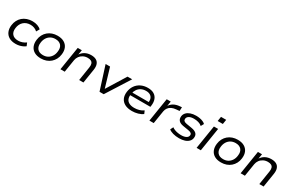

<svg xmlns="http://www.w3.org/2000/svg" viewBox="169 -2082 5252 3467"><g transform="rotate(30 2794.5 -348.0)"><path d="M292 9Q209 9 154 -23Q99 -55 74.5 -113Q50 -171 60 -247Q67 -303 91 -349.5Q115 -396 154 -429.5Q193 -463 245 -481Q297 -499 359 -499Q415 -499 462.5 -482Q510 -465 539 -435L502 -371Q474 -398 436.5 -412Q399 -426 358 -426Q313 -426 277 -412.5Q241 -399 214 -374Q187 -349 170.5 -314.5Q154 -280 149 -238Q138 -157 178.5 -110.5Q219 -64 303 -64Q344 -64 385 -78Q426 -92 461 -118L488 -54Q463 -35 431.5 -20.5Q400 -6 364.5 1.5Q329 9 292 9Z M817 9Q734 9 679 -23Q624 -55 600 -113Q576 -171 586 -247Q593 -304 617.5 -350.5Q642 -397 681 -430.5Q720 -464 770.5 -481.5Q821 -499 880 -499Q963 -499 1018 -467Q1073 -435 1097 -378Q1121 -321 1111 -244Q1104 -187 1079.5 -140.5Q1055 -94 1016.5 -60.5Q978 -27 927.5 -9Q877 9 817 9ZM821 -62Q878 -62 920.5 -86Q963 -110 990 -153Q1017 -196 1023 -253Q1035 -334 995.5 -381Q956 -428 876 -428Q820 -428 777 -404Q734 -380 707.5 -337.5Q681 -295 674 -238Q663 -157 702 -109.5Q741 -62 821 -62Z M1224 0 1302 -490H1387L1369 -380H1364Q1398 -438 1453.5 -468.5Q1509 -499 1581 -499Q1644 -499 1685 -476.5Q1726 -454 1743 -407.5Q1760 -361 1749 -290L1703 0H1614L1659 -286Q1667 -334 1657.5 -364.5Q1648 -395 1621.5 -410Q1595 -425 1551 -425Q1499 -425 1457 -403.5Q1415 -382 1389 -346Q1363 -310 1355 -264L1313 0Z M2039 0 1883 -490H1976L2100 -73H2082L2340 -490H2437L2126 0Z M2717 9Q2628 9 2568.5 -22Q2509 -53 2482.5 -110Q2456 -167 2466 -246Q2476 -321 2515 -378Q2554 -435 2618 -467Q2682 -499 2764 -499Q2843 -499 2893 -468Q2943 -437 2963.5 -381.5Q2984 -326 2974 -251L2970 -224H2529L2538 -284H2922L2899 -266Q2908 -319 2894.5 -356.5Q2881 -394 2847.5 -414.5Q2814 -435 2761 -435Q2704 -435 2660.5 -412.5Q2617 -390 2590 -350.5Q2563 -311 2554 -261L2552 -247Q2542 -188 2558.5 -146.5Q2575 -105 2617.5 -83Q2660 -61 2725 -61Q2777 -61 2825 -74.5Q2873 -88 2913 -117L2939 -56Q2899 -25 2839 -8Q2779 9 2717 9Z M3079 0 3157 -490H3241L3223 -373H3216Q3245 -431 3299.5 -462.5Q3354 -494 3427 -499L3468 -502L3464 -423L3398 -417Q3344 -413 3304.5 -394Q3265 -375 3242 -343Q3219 -311 3212 -270L3169 0Z M3700 9Q3630 9 3572.5 -7Q3515 -23 3483 -51L3514 -112Q3538 -93 3569 -81.5Q3600 -70 3634.5 -64Q3669 -58 3705 -58Q3768 -58 3806.5 -78.5Q3845 -99 3849 -135Q3853 -162 3835 -178.5Q3817 -195 3773 -202L3658 -221Q3591 -232 3560.5 -266Q3530 -300 3537 -357Q3543 -399 3572.5 -431Q3602 -463 3652.5 -481Q3703 -499 3769 -499Q3810 -499 3847 -492Q3884 -485 3914.5 -471.5Q3945 -458 3963 -439L3930 -379Q3899 -407 3855 -419.5Q3811 -432 3762 -432Q3697 -432 3661 -410Q3625 -388 3621 -354Q3617 -326 3633.5 -309Q3650 -292 3691 -285L3805 -266Q3875 -254 3907.5 -221.5Q3940 -189 3932 -132Q3927 -88 3896 -56Q3865 -24 3815 -7.5Q3765 9 3700 9Z M4150 -610 4165 -705H4273L4258 -610ZM4063 0 4141 -490H4229L4151 0Z M4574 9Q4491 9 4436 -23Q4381 -55 4357 -113Q4333 -171 4343 -247Q4350 -304 4374.5 -350.5Q4399 -397 4438 -430.5Q4477 -464 4527.5 -481.5Q4578 -499 4637 -499Q4720 -499 4775 -467Q4830 -435 4854 -378Q4878 -321 4868 -244Q4861 -187 4836.5 -140.5Q4812 -94 4773.5 -60.5Q4735 -27 4684.5 -9Q4634 9 4574 9ZM4578 -62Q4635 -62 4677.5 -86Q4720 -110 4747 -153Q4774 -196 4780 -253Q4792 -334 4752.5 -381Q4713 -428 4633 -428Q4577 -428 4534 -404Q4491 -380 4464.5 -337.5Q4438 -295 4431 -238Q4420 -157 4459 -109.5Q4498 -62 4578 -62Z M4981 0 5059 -490H5144L5126 -380H5121Q5155 -438 5210.5 -468.5Q5266 -499 5338 -499Q5401 -499 5442 -476.5Q5483 -454 5500 -407.5Q5517 -361 5506 -290L5460 0H5371L5416 -286Q5424 -334 5414.5 -364.5Q5405 -395 5378.5 -410Q5352 -425 5308 -425Q5256 -425 5214 -403.5Q5172 -382 5146 -346Q5120 -310 5112 -264L5070 0Z"/></g></svg>

Font: Nunito Sans 10pt SemiExpanded
Style: Italic
Weight: 400
Width: 6
Italic angle: -9°
Designer: Vernon Adams
Foundry: Vernon Adams
Version: Version 3.101;gftools[0.9.27]